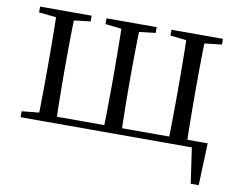

<svg xmlns="http://www.w3.org/2000/svg" viewBox="-75 -616 1100 882"><g transform="rotate(10 475.0 -175.5)"><path d="M123.1 0Q124.3 -24.4 124.8 -65.3Q125.3 -106.3 125.8 -150.3Q126.3 -194.3 126.3 -228.5V-288.3Q126.3 -321.7 125.8 -365.7Q125.3 -409.7 124.8 -450.7Q124.3 -491.8 123.1 -516H208.4Q207.4 -491.8 206.5 -450.7Q205.7 -409.7 205.2 -365.7Q204.7 -321.7 204.7 -288.3V-228.5Q204.7 -194.3 205.2 -150.3Q205.7 -106.3 206.5 -65.3Q207.4 -24.4 208.4 0ZM427.8 0Q429 -24.4 429.5 -65.3Q430 -106.3 430.5 -150.3Q431 -194.3 431 -228.5V-288.3Q431 -321.7 430.5 -365.7Q430 -409.7 429.5 -450.7Q429 -491.8 427.8 -516H512.3Q511.3 -491.8 510.4 -450.7Q509.5 -409.7 509 -365.7Q508.5 -321.7 508.5 -288.3V-228.5Q508.5 -194.3 509 -150.3Q509.5 -106.3 510.4 -65.3Q511.3 -24.4 512.3 0ZM730.7 0Q731.7 -24.4 732.2 -65.3Q732.7 -106.3 733.2 -150.3Q733.7 -194.3 733.7 -228.5V-288.3Q733.7 -321.7 733.2 -365.7Q732.7 -409.7 732.2 -450.7Q731.7 -491.8 730.7 -516H816.9Q815.9 -491.8 815.2 -450.7Q814.6 -409.7 814.1 -365.7Q813.6 -321.7 813.6 -288.3V-228.5Q813.6 -194.3 814.1 -150.3Q814.6 -106.3 815.2 -65.3Q815.9 -24.4 816.9 0ZM866.3 165.4 838.3 -27.9 875.2 0H167V-31.1H910.7L903.5 165.4ZM43.5 -489.1V-516H284V-489.1L184.2 -477.4H152.7ZM353.3 -489.1V-516H587.5V-489.1L486.1 -477.4H456.4ZM656.2 -489.1V-516H896.4V-489.1L789.4 -477.4H757.7ZM43.5 0V-27.8L152.7 -38.6H167V0Z"/></g></svg>

Font: Source Han Serif JP VF
Style: Regular
Weight: 250
Designer: Ryoko NISHIZUKA 西塚涼子 (kana & ideographs); Frank Grießhammer (Latin, Greek & Cyrillic); Wenlong ZHANG 张文龙 (bopomofo); San
Foundry: Adobe
Version: Version 2.001;hotconv 1.1.0;makeotfexe 2.6.0